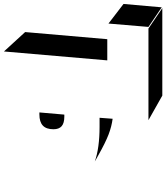

<svg xmlns="http://www.w3.org/2000/svg" viewBox="-34 -891 840 970"><g transform="rotate(90 386.0 -406.0)"><path d="M45 -736H508L384 -806H-58ZM20 -534 37 -736 -62 -803 -79 -610ZM717 -465 685 -483Q621 -519 580.5 -534.5Q540 -550 501 -555L496 -489H542Q648 -489 717 -465ZM63 -113 161 -6 206 -528H99ZM554 -256Q554 -284 538.5 -297.5Q523 -311 490 -311H480L469 -185H479Q517 -185 535.5 -202.5Q554 -220 554 -256Z"/></g></svg>

Font: FFF_HK Layer Middle
Style: Regular
Weight: 400
Italic angle: -5°
Designer: bBox Type GmbH
Foundry: bBox Type GmbH
Version: Version 0.002